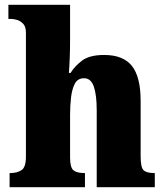

<svg xmlns="http://www.w3.org/2000/svg" viewBox="-20 -780 689 800"><path d="M20 0V-59H24Q51 -59 69.5 -71Q88 -83 88 -127V-644Q88 -669 76.5 -681Q65 -693 51 -697Q37 -701 29 -701H15V-760H272V-614Q272 -574 270.5 -537Q269 -500 267 -476H274Q291 -504 322 -527.5Q353 -551 414 -551Q493 -551 529.5 -505.5Q566 -460 566 -359V-129Q566 -83 578 -71Q590 -59 622 -59H625V0H383V-320Q383 -384 371 -419Q359 -454 330 -454Q304 -454 292 -431.5Q280 -409 276 -374Q272 -339 272 -303V-124Q272 -82 286 -70.5Q300 -59 331 -59H334V0Z"/></svg>

Font: Noto Serif Hebrew SemiCondensed Black
Style: Regular
Weight: 900
Width: 4
Designer: Monotype Design Team
Foundry: Monotype Imaging Inc.
Version: Version 2.004; ttfautohint (v1.8.4.7-5d5b)